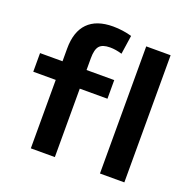

<svg xmlns="http://www.w3.org/2000/svg" viewBox="-134 -903 1033 1036"><g transform="rotate(20 382.0 -385.0)"><path d="M150 0V-393H21V-500H150V-573Q150 -670 199 -720Q248 -770 343 -770Q371 -770 399 -766Q427 -762 451 -755L435 -647Q399 -658 366 -658Q323 -658 305.5 -638Q288 -618 288 -568V-500H447V-393H288V0ZM547 0V-730H687V0Z"/></g></svg>

Font: M PLUS 1
Style: Bold
Weight: 700
Designer: Coji Morishita
Foundry: UNDERFOREST DESIGN
Version: Version 1.001